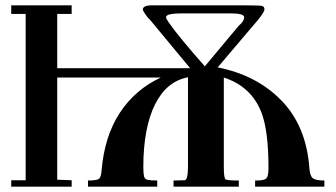

<svg xmlns="http://www.w3.org/2000/svg" viewBox="-20 -698 1255 718"><path d="M516 -75Q516 -50 518.5 -39Q521 -28 532 -25.5Q543 -23 568 -23V0H309V-23Q340 -23 349 -28.5Q358 -34 360 -62Q371 -189 428 -276Q485 -363 581 -408H194V-26L248 -24V0H22V-24H76V-646H22V-678H248V-646H194V-443H691L541 -624L532 -633Q514 -657 514 -663Q515 -676 541 -678H896Q949 -678 959 -676Q969 -674 969 -663Q969 -654 946 -625L794 -446Q941 -417 1033.5 -321Q1126 -225 1137 -68Q1139 -40 1150 -31.5Q1161 -23 1193 -23V0H934V-23Q937 -23 940 -23Q969 -23 976.5 -31.5Q984 -40 984 -70Q984 -211 957 -279Q919 -375 817 -408V-73Q817 -31 824 -27Q831 -23 873 -23V0H629V-23L671 -24Q683 -26 683 -77V-409Q603 -394 560 -308Q539 -267 527.5 -207.5Q516 -148 516 -75ZM893 -634Q893 -648 840 -648H662Q601 -648 601 -634Q601 -628 611 -614Q651 -557 746 -450L873 -602Q893 -618 893 -634Z"/></svg>

Font: Triodion
Style: Regular
Weight: 400
Version: Version 1.201; ttfautohint (v1.8.4.7-5d5b)